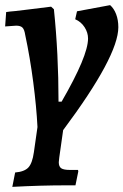

<svg xmlns="http://www.w3.org/2000/svg" viewBox="-21 -493 481 748"><path d="M283 169 284 175 273 229H238Q139 229 27 235L38 179Q74 176 89.5 159.5Q105 143 111 100L125 2Q121 -77 108.5 -173Q96 -269 77 -358Q74 -378 66.5 -385.5Q59 -393 42 -393Q41 -393 -1 -390L3 -446Q9 -447 17.5 -448Q26 -449 39 -450Q53 -452 85 -455.5Q117 -459 178 -467L189 -457Q207 -284 207 -97H219Q322 -275 322 -343Q322 -366 308.5 -387Q295 -408 272 -418L279 -449L408 -473Q423 -460 431.5 -437.5Q440 -415 440 -387Q440 -274 225 14L210 120Q208 134 208 139Q208 156 217.5 162.5Q227 169 251 169Z"/></svg>

Font: Alegreya
Style: Bold Italic
Weight: 700
Italic angle: -7°
Designer: Juan Pablo del Peral
Foundry: Huerta Tipografica
Version: Version 2.007; ttfautohint (v1.6)